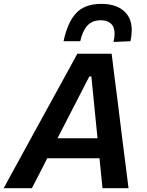

<svg xmlns="http://www.w3.org/2000/svg" viewBox="-48 -998 780 1018"><path d="M-28.5 0Q3 -58 38 -122Q73 -185.5 104.5 -243.5L238.5 -487.5Q273 -550.5 302.5 -604Q331.5 -657.5 362 -713H544Q550.5 -658.5 557.2 -605.5Q564 -552.5 572.5 -487L603 -240.5Q610.5 -182.5 618.5 -119.5Q626.5 -56.5 633.5 0H495.5Q491.5 -38.5 487.5 -79L479.5 -159H202.5Q182.5 -119 161.8 -78.8Q141 -38.5 121 0ZM425.5 -592.5 257 -265H469L436.5 -592.5ZM554 -775.5Q559.5 -800 559.5 -819Q559.5 -846.5 548.5 -863Q529.5 -890.5 485.5 -890.5Q441 -890.5 415.2 -862.2Q389.5 -834 377.5 -779.5H289Q310 -879.5 355.8 -928.5Q401.5 -977.5 490 -977.5Q577 -977.5 621 -927.5Q650.5 -893.5 650.5 -837.5Q650.5 -811 644 -779.5Z"/></svg>

Font: Heraclito SemiBold
Style: Italic
Weight: 600
Italic angle: -12°
Designer: Kostas Bartsokas (font) & Cristiano Sobral (main changes)
Foundry: Kostas Bartsokas (font) & Cristiano Sobral (main changes)
Version: Version 1.00;July 8, 2020;FontCreator 13.0.0.2655 64-bit